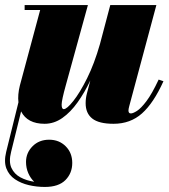

<svg xmlns="http://www.w3.org/2000/svg" viewBox="-42 -480 667 760"><path d="M152.5 73Q192 73 218 99Q244 125 244 165Q244 205.5 217 232.8Q190 260 135.5 260Q103 260 72 252.8Q41 245.5 17.2 229.5Q-6.5 213.5 -16.8 186.8Q-27 160 -17.5 121L31 -75Q27.5 -104.5 36.5 -141L117 -440.5H55.5V-460H306L218.5 -142.5Q202 -83.5 202 -65.8Q202 -48 210.5 -48Q222.5 -48 248.2 -80.2Q274 -112.5 302.8 -170.2Q331.5 -228 353.5 -305L394.5 -460H577L469.5 -59.5Q466.5 -48.5 466.5 -42.5Q466.5 -31 476 -31Q484.5 -31 500.2 -41Q516 -51 537.8 -79.8Q559.5 -108.5 586 -165L605 -158.5Q566 -72 520 -31Q474 10 407.5 10Q349.5 10 323.2 -10.8Q297 -31.5 297 -71.5Q297 -91 302 -110L315.5 -161.5Q293 -114 265.2 -75Q237.5 -36 204.8 -13Q172 10 134.5 10Q66.5 10 41.5 -39L2 121Q-8 160 3.2 184.5Q14.5 209 38.8 222Q63 235 93.5 239.5Q79 226 70 205.5Q61 185 61 161Q61 125 86.8 99Q112.5 73 152.5 73Z"/></svg>

Font: Bodoni* 11pt Fatface
Style: Italic
Weight: 900
Italic angle: -13°
Version: Version 2.3